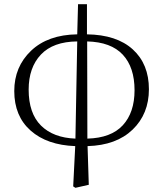

<svg xmlns="http://www.w3.org/2000/svg" viewBox="-20 -691 786 926"><path d="M400.4 -491.2 401.4 -22.5Q515.6 -25.4 572.3 -86.9Q628.9 -148.4 628.9 -255.9Q628.9 -366.2 572.3 -427.2Q515.6 -488.3 400.4 -491.2ZM343.8 -22.5 352.5 -491.2Q236.3 -490.2 177.2 -427.7Q118.2 -365.2 118.2 -258.8Q118.2 -144.5 177.7 -85.4Q237.3 -26.4 343.8 -22.5ZM399.4 -670.9V-525.4Q543 -523.4 620.6 -452.6Q698.2 -381.8 698.2 -260.7Q698.2 -141.6 619.6 -65.9Q541 9.8 402.3 13.7L408.2 200.2L343.8 214.8L333 208L342.8 13.7Q207 8.8 127.9 -61Q48.8 -130.9 48.8 -252Q48.8 -369.1 129.9 -446.3Q210.9 -523.4 352.5 -525.4L356.4 -670.9Z"/></svg>

Font: GenYoMin TW TTF Light
Style: Regular
Weight: 300
Version: Version 1.300